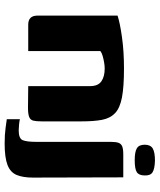

<svg xmlns="http://www.w3.org/2000/svg" viewBox="48 -620 671 806"><g transform="rotate(90 383.0 -216.5)"><path d="M83 0Q45 0 45 -39V-375Q75 -385 135 -393.5Q195 -402 267 -402Q344 -402 388.5 -393.5Q433 -385 454.5 -364.5Q476 -344 482.5 -310Q489 -276 489 -225V-56Q489 -34 486 -21.5Q483 -9 470.5 -4Q458 1 432 1L341 0V-260Q341 -293 321 -307Q301 -321 267 -321Q255 -321 241 -318.5Q227 -316 214.5 -312.5Q202 -309 194 -303V0ZM582 99Q544 99 516 95Q488 91 480 90V35Q487 37 502.5 38.5Q518 40 527 40Q561 40 568 23Q575 6 575 -34V-346Q575 -368 579 -379Q583 -390 594 -394.5Q605 -399 628 -399H724L725 -20Q725 22 714 48.5Q703 75 672 87Q641 99 582 99ZM652 -447Q617 -447 602 -456Q587 -465 587 -489Q587 -513 602.5 -522.5Q618 -532 654 -532Q688 -531 702.5 -522Q717 -513 716 -489Q716 -465 702.5 -456Q689 -447 652 -447Z"/></g></svg>

Font: r_Genos
Style: Bold
Weight: 700
Designer: Robert E. Leuschke
Foundry: Robert E. Leuschke
Version: Version 2.000;June 29, 2024;FontCreator 14.0.0.2814 32-bit